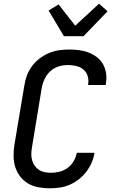

<svg xmlns="http://www.w3.org/2000/svg" viewBox="-20 -1011 640 1039"><path d="M249 8Q218 8 188 2.5Q158 -3 133 -17.5Q108 -32 90 -55Q72 -78 63 -106Q54 -134 53.5 -165Q53 -196 58 -227L112 -550Q116 -577 126 -603.5Q136 -630 153.5 -653.5Q171 -677 195 -695Q219 -713 245.5 -724Q272 -735 299.5 -739Q327 -743 355 -743Q382 -743 409 -739.5Q436 -736 460 -726.5Q484 -717 504.5 -701.5Q525 -686 537.5 -663.5Q550 -641 554 -614.5Q558 -588 553 -560L552 -551H456L457 -556Q461 -579 454 -600.5Q447 -622 430.5 -635.5Q414 -649 392 -654Q370 -659 348 -659Q331 -659 314.5 -656Q298 -653 282 -645.5Q266 -638 252.5 -626Q239 -614 230 -599.5Q221 -585 215 -568.5Q209 -552 206 -536L153 -214Q150 -196 149.5 -178.5Q149 -161 153.5 -144.5Q158 -128 167.5 -114.5Q177 -101 190.5 -92Q204 -83 221 -79.5Q238 -76 256 -76Q279 -76 302.5 -82Q326 -88 346 -102.5Q366 -117 378.5 -138.5Q391 -160 395 -183V-184H491V-183Q487 -156 475.5 -130Q464 -104 446.5 -81Q429 -58 405.5 -40Q382 -22 356.5 -11Q331 0 303.5 4Q276 8 249 8ZM326 -815 243 -954 297 -987 387 -872 516 -991 562 -950 432 -815Z"/></svg>

Font: Iosevka Aile Medium Oblique
Style: Regular
Weight: 500
Italic angle: -9°
Designer: Belleve Invis
Foundry: Belleve Invis
Version: Version 31.1.0; ttfautohint (v1.8.4)